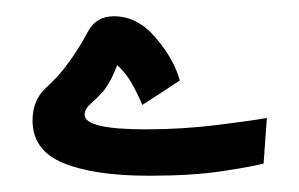

<svg xmlns="http://www.w3.org/2000/svg" viewBox="-20 -210 368 236"><path d="M304 -9 308 -65Q292 -62 248 -56.5Q204 -51 159 -51Q84 -51 84 -69Q84 -76 91.5 -82.5Q99 -89 108 -99Q118 -113 124 -130Q135 -120 142 -107.5Q149 -95 155 -81L201 -111Q194 -137 171.5 -163.5Q149 -190 120 -190Q98 -190 88 -171Q78 -152 65 -134Q53 -117 36.5 -102Q20 -87 20 -62Q20 -25 58 -9.5Q96 6 163 6Q216 6 252.5 0.5Q289 -5 304 -9Z"/></svg>

Font: Noto Sans Arabic Condensed Extra
Style: Regular
Weight: 800
Width: 3
Designer: Nadine Chahine - Monotype Design Team
Foundry: Monotype Imaging Inc.
Version: Version 1.902